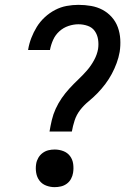

<svg xmlns="http://www.w3.org/2000/svg" viewBox="-20 -763 540 791"><path d="M184 -221Q188 -245 193.5 -268.5Q199 -292 209.5 -315Q220 -338 234.5 -359Q249 -380 266.5 -399Q284 -418 303 -436Q322 -454 338.5 -473Q355 -492 367.5 -515Q380 -538 384 -561Q387 -581 384 -600.5Q381 -620 370.5 -635Q360 -650 341.5 -656.5Q323 -663 303 -663Q283 -663 262 -656Q241 -649 224.5 -634Q208 -619 199 -599Q190 -579 186 -558Q186 -558 186 -557.5Q186 -557 186 -557H96Q96 -558 96 -558Q96 -558 96 -559Q100 -583 109 -606.5Q118 -630 131.5 -652Q145 -674 164.5 -692Q184 -710 207 -722Q230 -734 254.5 -738.5Q279 -743 303 -743Q330 -743 355.5 -738.5Q381 -734 402.5 -722.5Q424 -711 440.5 -692.5Q457 -674 465.5 -650.5Q474 -627 475.5 -601Q477 -575 473 -549Q469 -526 460.5 -503Q452 -480 440.5 -458.5Q429 -437 414 -417Q399 -397 381.5 -379Q364 -361 344.5 -345Q325 -329 310 -309.5Q295 -290 287.5 -267Q280 -244 276 -221ZM205 8Q187 8 170 1.5Q153 -5 142.5 -19Q132 -33 129 -51.5Q126 -70 129 -88Q131 -101 138 -113Q145 -125 156 -133Q167 -141 179.5 -144Q192 -147 205 -147Q224 -147 241 -140.5Q258 -134 268.5 -120Q279 -106 281.5 -87.5Q284 -69 281 -51Q279 -38 272.5 -26Q266 -14 255 -6Q244 2 231 5Q218 8 205 8Z"/></svg>

Font: Iosevka Curly Medium Oblique
Style: Regular
Weight: 500
Italic angle: -9°
Monospace: yes
Designer: Belleve Invis
Foundry: Belleve Invis
Version: Version 11.1.0; ttfautohint (v1.8.3)